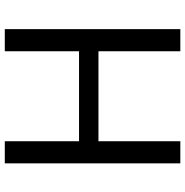

<svg xmlns="http://www.w3.org/2000/svg" viewBox="-6 -748 754 781"><g transform="rotate(-90 370.5 -357.0)"><path d="M643 0H553V-333H187V0H97V-714H187V-412H553V-714H643Z"/></g></svg>

Font: Noto Sans Myanmar UI
Style: Regular
Weight: 400
Designer: Monotype Design Team
Foundry: Monotype Imaging Inc.
Version: Version 2.103; ttfautohint (v1.8.4.7-5d5b)